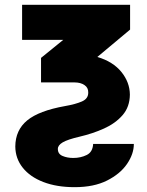

<svg xmlns="http://www.w3.org/2000/svg" viewBox="-20 -566 616 802"><path d="M221.7 56.6Q221.7 77.1 241.2 85.4Q260.7 93.8 286.1 93.8Q316.9 93.8 342 81.5Q367.2 69.3 369.1 35.2H539.1Q539.1 77.1 510.5 118.9Q481.9 160.6 427 188.2Q372.1 215.8 292 215.8Q216.8 215.8 161.1 194.3Q105.5 172.9 75 134.5Q44.4 96.2 43.9 45.9Q44.4 -22.5 93.5 -63Q142.6 -103.5 252 -123Q294.9 -130.4 322 -142.1Q349.1 -153.8 348.6 -179.7Q349.1 -199.7 332.8 -210.7Q316.4 -221.7 292 -221.7H151.4V-324.2L244.1 -399.4H72.3V-545.9H523.4V-442.4L386.7 -328.1Q452.1 -308.6 487.1 -265.4Q522 -222.2 522.5 -170.9Q522 -119.6 492.2 -85.2Q462.4 -50.8 414.8 -29.3Q367.2 -7.8 312.5 4.9Q262.2 16.6 241.7 28.8Q221.2 41 221.7 56.6Z"/></svg>

Font: Inter Tight Black
Style: Regular
Weight: 900
Designer: Rasmus Andersson
Foundry: rsms
Version: Version 3.004; ttfautohint (v1.8.4.7-5d5b)